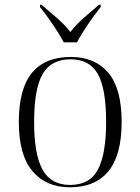

<svg xmlns="http://www.w3.org/2000/svg" viewBox="-20 -786 596 816"><path d="M277 10Q176 10 118 -58.5Q60 -127 60 -268Q60 -408 115.5 -476Q171 -544 281 -544Q383 -544 440 -477Q497 -410 497 -268Q497 -127 441 -58.5Q385 10 277 10ZM278 0Q362 0 396.5 -66Q431 -132 431 -268Q431 -410 395.5 -472Q360 -534 280 -534Q197 -534 161 -471Q125 -408 125 -268Q125 -129 161 -64.5Q197 0 278 0ZM251 -606Q233 -640 204.5 -682Q176 -724 150 -756V-766H156Q187 -740 221.5 -710Q256 -680 279 -650Q302 -680 336 -710Q370 -740 401 -766H408V-756Q382 -724 353.5 -682Q325 -640 307 -606Z"/></svg>

Font: Noto Serif Display Light
Style: Regular
Weight: 300
Designer: Monotype Design Team
Foundry: Monotype Imaging Inc.
Version: Version 2.009